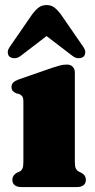

<svg xmlns="http://www.w3.org/2000/svg" viewBox="-20 -756 383 776"><path d="M282.5 -463.5V-103Q282.5 -84 286 -76Q289.5 -68 296.5 -63.5L307 -58.5Q316.5 -54 321.8 -46.5Q327 -39 327 -29Q327 -15 317.5 -7.5Q308 0 291 0H65.5Q49 0 39.5 -7.5Q30 -15 30 -29Q30 -39 35.2 -46.5Q40.5 -54 49.5 -58.5L61 -63.5Q68 -68 71.2 -76Q74.5 -84 74.5 -103V-344.5Q74.5 -360.5 70 -366.5Q65.5 -372.5 57.5 -376L46.5 -378.5Q37 -382.5 31.8 -388.2Q26.5 -394 26.5 -404.5Q26.5 -415.5 34 -422.8Q41.5 -430 57 -435.5L191 -482Q211.5 -488.5 223.8 -491.8Q236 -495 251 -495Q265 -495 273.8 -486.2Q282.5 -477.5 282.5 -463.5ZM212.3 -644H124.1L273.1 -530Q285.7 -520.5 298 -520.8Q310.4 -521 318.1 -527.5Q324.4 -534 324.6 -544.8Q324.8 -555.5 314.9 -569L224.9 -699.5Q211.9 -716.5 199.3 -726Q186.7 -735.5 168.2 -735.5Q149.8 -735.5 136.9 -726Q124.1 -716.5 111.1 -699.5L21.1 -569Q11.2 -555.5 11.4 -544.8Q11.6 -534 17.9 -527.5Q26 -521 38.4 -520.8Q50.8 -520.5 63.4 -530Z"/></svg>

Font: Fraunces Black
Style: Regular
Weight: 900
Version: Version 1.000;[b76b70a41]